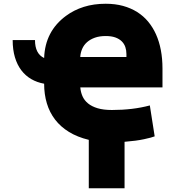

<svg xmlns="http://www.w3.org/2000/svg" viewBox="-20 -740 925 1014"><path d="M637.8 254.3H448.9V-1.4Q388.8 -16 344.5 -43.1Q300.1 -70.3 271 -108.3Q241.8 -146.3 227.5 -194.1Q213.1 -241.8 213.1 -297.9Q175.4 -304.7 144.9 -322.4Q114.3 -340.2 92.5 -369Q70.7 -397.7 58.8 -437.5Q46.9 -477.3 46.9 -528.4H164.8Q164.8 -456 213.1 -433.6Q218 -574.9 328.5 -656.2Q370 -687.1 422.6 -703.7Q475.1 -720.2 538.4 -720.2Q588.4 -720.2 629.8 -708.8Q671.2 -697.4 704.4 -676.5Q737.6 -655.5 762.3 -625.9Q786.9 -596.2 803.6 -559.3Q838.1 -482.6 838.1 -377.8V-278.4H404.1Q406.2 -253.2 415.8 -231.5Q425.4 -209.9 445.1 -193.7Q464.8 -177.6 495.7 -168.3Q526.6 -159.1 571 -159.1Q681.8 -159.1 771.3 -183.2L796.9 -19.9Q782.3 -13.8 741.5 -5Q700.6 3.9 637.8 8.9ZM647.7 -438.9V-454.5Q647.7 -474.1 641.9 -491.5Q636 -508.9 622.9 -521.8Q609.7 -534.8 589 -542.3Q568.2 -549.7 538.4 -549.7Q505.7 -549.7 481.2 -541Q456.7 -532.3 439.8 -517.4Q422.9 -502.5 414.1 -482.2Q405.2 -462 403.8 -438.9Z"/></svg>

Font: Linik Sans Black
Style: Regular
Weight: 900
Designer: Fonts by Rasmus Andersson / Changes by Cristiano Sobral with parts from Marc Monis
Foundry: rsms
Version: Version 3.020; ttfautohint (v1.6)